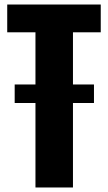

<svg xmlns="http://www.w3.org/2000/svg" viewBox="-20 -830 477 850"><path d="M45 -374V-456H396V-374ZM137 0V-687H12V-810H426V-687H303V0Z"/></svg>

Font: Oswald SemiBold
Style: Regular
Weight: 600
Designer: Vernon Adams
Foundry: Vernon Adams
Version: Version 4.100; ttfautohint (v1.8.1.43-b0c9)